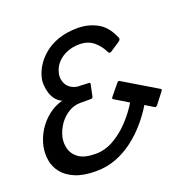

<svg xmlns="http://www.w3.org/2000/svg" viewBox="-122 -800 939 932"><g transform="rotate(-20 348.0 -334.0)"><path d="M221 8Q156 8 113.5 -10Q71 -28 48 -57.5Q25 -87 19.5 -122.5Q14 -158 21 -193Q30 -235 53 -271.5Q76 -308 109.5 -334Q143 -360 182 -370Q162 -379 149.5 -395.5Q137 -412 131 -432.5Q125 -453 124 -473.5Q123 -494 127 -508Q133 -536 150.5 -565Q168 -594 198 -619.5Q228 -645 271.5 -660.5Q315 -676 372 -676Q427 -676 472.5 -651.5Q518 -627 543 -568Q548 -559 545 -553.5Q542 -548 537 -545L487 -512Q476 -506 471 -517Q456 -550 427 -574.5Q398 -599 353 -599Q319 -599 289.5 -587Q260 -575 239.5 -553Q219 -531 212 -499Q208 -478 214 -458.5Q220 -439 235.5 -426Q251 -413 275 -409Q279 -409 289 -408.5Q299 -408 309 -407.5Q319 -407 322 -407Q333 -407 337 -406Q341 -405 340 -400L327 -338Q325 -332 322 -331Q319 -330 314 -330H261Q228 -330 199 -312Q170 -294 150.5 -265.5Q131 -237 123 -204Q116 -172 125 -141.5Q134 -111 163 -91.5Q192 -72 248 -72Q296 -72 341 -97.5Q386 -123 424 -163.5Q462 -204 489 -249L418 -292Q415 -294 414 -296.5Q413 -299 419 -306L461 -357Q466 -364 470 -365.5Q474 -367 478 -364L650 -261Q655 -259 654.5 -255Q654 -251 650 -247L610 -195Q605 -189 601.5 -187Q598 -185 591 -189L550 -214Q524 -171 490 -131.5Q456 -92 414.5 -60.5Q373 -29 324.5 -10.5Q276 8 221 8Z"/></g></svg>

Font: Glory Medium
Style: Italic
Weight: 500
Italic angle: -12°
Version: Version 1.011